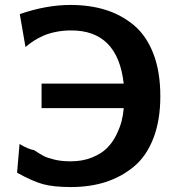

<svg xmlns="http://www.w3.org/2000/svg" viewBox="-20 -735 737 776"><path d="M49 -37 59 -153Q96 -131 119 -128H118Q144 -111 157.5 -104Q171 -97 199.5 -90Q228 -83 265 -83Q314 -83 352 -98.5Q390 -114 412.5 -136.5Q435 -159 450 -189.5Q465 -220 471.5 -245.5Q478 -271 480 -298H148V-397H480Q456 -612 268 -612Q235 -612 205.5 -606Q176 -600 155 -590.5Q134 -581 120.5 -572.5Q107 -564 95.5 -555Q84 -546 83 -545L60 -678Q167 -715 265 -715Q342 -715 405.5 -695.5Q469 -676 520 -634Q571 -592 599.5 -519Q628 -446 628 -346Q628 -249 600 -176.5Q572 -104 521.5 -62Q471 -20 407.5 0.5Q344 21 267 21Q197 21 154.5 9.5Q112 -2 49 -37Z"/></svg>

Font: Coval
Style: ExtraBold
Weight: 800
Foundry: Context Ltd
Version: Version 001.000